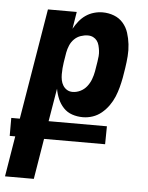

<svg xmlns="http://www.w3.org/2000/svg" viewBox="-87 -572 640 830"><g transform="rotate(5 233.0 -156.5)"><path d="M-34 215 -5 39H-29V-39H8L88 -520H213L201 -446Q211 -464 223.5 -479.5Q236 -495 252 -506Q268 -517 287 -522.5Q306 -528 325 -528Q351 -528 374.5 -519Q398 -510 414 -491.5Q430 -473 437.5 -449.5Q445 -426 448 -400.5Q451 -375 449 -349Q447 -323 443 -297L436 -254Q432 -233 426.5 -212Q421 -191 412.5 -170.5Q404 -150 390.5 -131Q377 -112 359.5 -97.5Q342 -83 321 -76Q300 -69 279 -69Q254 -69 232 -76.5Q210 -84 194.5 -100.5Q179 -117 170 -138Q161 -159 157 -182L133 -39H386L385 39H120L91 215ZM225 -174Q242 -174 258.5 -182Q275 -190 286.5 -204.5Q298 -219 304.5 -236.5Q311 -254 314 -271L321 -314Q323 -326 324 -338Q325 -350 323.5 -361.5Q322 -373 319 -384.5Q316 -396 309.5 -404.5Q303 -413 293 -418Q283 -423 270 -423Q255 -423 239 -417.5Q223 -412 211 -400Q199 -388 192.5 -372.5Q186 -357 183 -341L176 -298Q174 -285 173 -272Q172 -259 172 -246Q172 -233 174.5 -220.5Q177 -208 183.5 -197.5Q190 -187 200.5 -180.5Q211 -174 225 -174Z"/></g></svg>

Font: Iosevka Term Curly Extrabold
Style: Italic
Weight: 800
Italic angle: -9°
Designer: Belleve Invis
Foundry: Belleve Invis
Version: Version 32.3.0